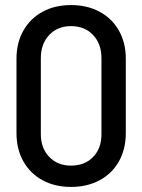

<svg xmlns="http://www.w3.org/2000/svg" viewBox="-20 -728 561 757"><path d="M45 -203V-497Q45 -559 72 -607Q99 -655 147.5 -681.5Q196 -708 260 -708Q324 -708 373 -681.5Q422 -655 449 -607Q476 -559 476 -497V-203Q476 -140 449 -92Q422 -44 373 -17.5Q324 9 260 9Q196 9 147.5 -17.5Q99 -44 72 -92Q45 -140 45 -203ZM380 -199V-499Q380 -555 347 -590Q314 -625 260 -625Q207 -625 174 -590Q141 -555 141 -499V-199Q141 -144 174 -109.5Q207 -75 260 -75Q314 -75 347 -109Q380 -143 380 -199Z"/></svg>

Font: Barlow Semi Condensed Medium
Style: Regular
Weight: 500
Width: 4
Designer: Jeremy Tribby
Foundry: Tribby Type
Version: Version 1.422; ttfautohint (v1.8)